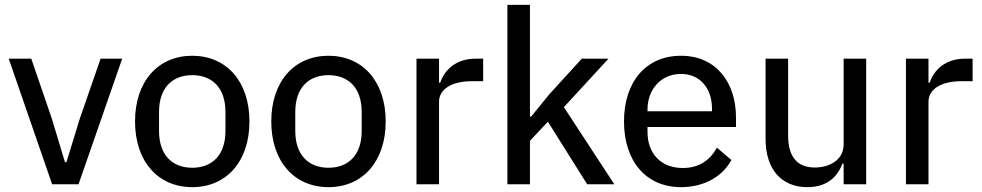

<svg xmlns="http://www.w3.org/2000/svg" viewBox="-20 -760 4050 792"><path d="M304 0 484 -518H395L309 -270L254 -91H248L194 -270L109 -518H16L195 0Z M773 12C914 12 1009 -94 1009 -259C1009 -424 914 -530 773 -530C632 -530 537 -424 537 -259C537 -94 632 12 773 12ZM773 -68C692 -68 636 -119 636 -220V-298C636 -399 692 -450 773 -450C854 -450 910 -399 910 -298V-220C910 -119 854 -68 773 -68Z M1335 12C1476 12 1571 -94 1571 -259C1571 -424 1476 -530 1335 -530C1194 -530 1099 -424 1099 -259C1099 -94 1194 12 1335 12ZM1335 -68C1254 -68 1198 -119 1198 -220V-298C1198 -399 1254 -450 1335 -450C1416 -450 1472 -399 1472 -298V-220C1472 -119 1416 -68 1335 -68Z M1791 0V-340C1791 -391 1841 -425 1927 -425H1973V-518H1942C1859 -518 1813 -470 1796 -419H1791V-518H1698V0Z M2073 0H2166V-179L2240 -258L2402 0H2514L2306 -318L2490 -518H2380L2245 -370L2171 -279H2166V-740H2073Z M2789 12C2886 12 2961 -33 2997 -100L2937 -151C2909 -98 2862 -67 2797 -67C2704 -67 2651 -129 2651 -215V-236H3016V-275C3016 -420 2934 -530 2789 -530C2645 -530 2554 -423 2554 -259C2554 -95 2645 12 2789 12ZM2789 -455C2867 -455 2917 -397 2917 -311V-301H2651V-308C2651 -393 2708 -455 2789 -455Z M3460 0H3553V-518H3460V-164C3460 -99 3400 -69 3341 -69C3268 -69 3231 -114 3231 -201V-518H3138V-187C3138 -61 3204 12 3310 12C3396 12 3436 -35 3455 -85H3460Z M3810 0V-340C3810 -391 3860 -425 3946 -425H3992V-518H3961C3878 -518 3832 -470 3815 -419H3810V-518H3717V0Z"/></svg>

Font: IBM Plex Arabic Text
Style: Regular
Weight: 450
Designer: Mike Abbink, Paul van der Laan, Pieter van Rosmalen, Wael Morcos, Khajak Apelian
Foundry: Bold Monday
Version: Version 1.0